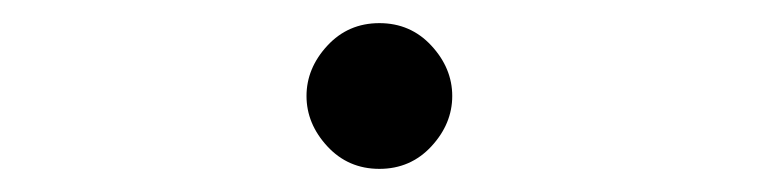

<svg xmlns="http://www.w3.org/2000/svg" viewBox="-20 -132 656 166"><path d="M308 14Q281 14 263 -5.5Q245 -25 245 -49Q245 -73 263 -92.5Q281 -112 308 -112Q335 -112 353 -92.5Q371 -73 371 -49Q371 -25 353 -5.5Q335 14 308 14Z"/></svg>

Font: Overpass Mono Light Light
Style: Regular
Weight: 300
Monospace: yes
Version: Version 4.000